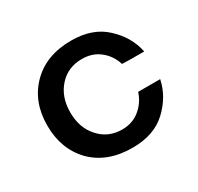

<svg xmlns="http://www.w3.org/2000/svg" viewBox="-108 -583 745 722"><g transform="rotate(-30 264.5 -222.5)"><path d="M277.3 9.8C339.2 9.8 388.3 -7.2 424.8 -41C461.9 -75.5 485.4 -115.9 495.1 -162.1H445.3H399.4C390.9 -135.4 376 -113.3 354.5 -95.7C333.7 -78.1 307.9 -69.3 277.3 -69.3C237 -69.3 204.1 -83.7 178.7 -112.3C152.7 -140.3 139.6 -177.1 139.6 -222.7C139.6 -267.6 152.7 -304.4 178.7 -333C204.1 -361 237 -375 277.3 -375C307.9 -375 333.7 -366.5 354.5 -349.6C376 -332.7 390.9 -310.5 399.4 -283.2C404.6 -283.2 418 -282.9 439.5 -282.2H495.1C485.4 -329.1 461.9 -369.5 424.8 -403.3C388.3 -437.8 339.2 -455.1 277.3 -455.1C204.4 -455.1 146.5 -433.3 103.5 -389.6C61.2 -346.7 40 -291 40 -222.7C40 -154.3 61.2 -98.3 103.5 -54.7C146.5 -11.7 204.4 9.8 277.3 9.8Z"/></g></svg>

Font: Helmet
Style: Regular
Weight: 400
Designer: Carl Enlund
Version: 1.0